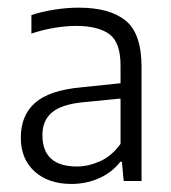

<svg xmlns="http://www.w3.org/2000/svg" viewBox="-20 -766 436 489"><path d="M162 -297.5Q103.5 -297.5 68.2 -329.2Q33 -361 33 -415.5Q33 -472 69.2 -504Q105.5 -536 186 -543.5L287 -554V-599.5Q287 -658 258.5 -679Q230 -700 173.5 -700Q148.5 -700 119.2 -695.2Q90 -690.5 60 -680.5V-727.5Q86.5 -736.5 118.8 -741.5Q151 -746.5 180.5 -746.5Q259.5 -746.5 300 -713.5Q340.5 -680.5 340.5 -595.5V-305H295L290.5 -354H286.5Q265 -326.5 232.2 -312Q199.5 -297.5 162 -297.5ZM88 -422Q88 -342 176 -342Q204.5 -342 234.2 -355Q264 -368 287 -399.5V-515L190.5 -505.5Q136.5 -500 112.2 -479.5Q88 -459 88 -422Z"/></svg>

Font: Encode Sans SmCnd Lt
Style: Regular
Weight: 300
Width: 4
Designer: Multiple Designers
Foundry: Impallari Type
Version: Version 3.002; ttfautohint (v1.8.3) -l 8 -r 50 -G 200 -x 14 